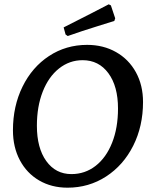

<svg xmlns="http://www.w3.org/2000/svg" viewBox="-20 -858 697 890"><path d="M40 -254Q40 -366 84.5 -456.5Q129 -547 207.5 -598.5Q286 -650 384 -650Q459 -650 518 -616.5Q577 -583 610 -523Q643 -463 643 -385Q643 -273 597.5 -182.5Q552 -92 472 -40Q392 12 293 12Q219 12 161.5 -21.5Q104 -55 72 -115.5Q40 -176 40 -254ZM527 -355Q527 -458 482.5 -518.5Q438 -579 363 -579Q302 -579 253.5 -540.5Q205 -502 178 -433Q151 -364 151 -275Q151 -172 194.5 -111.5Q238 -51 311 -51Q374 -51 423 -89Q472 -127 499.5 -196Q527 -265 527 -355ZM294 -691 284 -698 275 -731Q337 -762 401 -795Q465 -828 484 -838L494 -833L514 -773L510 -761Q492 -755 427 -735Q362 -715 294 -691Z"/></svg>

Font: Alegreya SC Medium
Style: Italic
Weight: 500
Italic angle: -7°
Designer: Juan Pablo del Peral
Foundry: Huerta Tipografica
Version: Version 2.007; ttfautohint (v1.6)